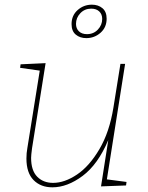

<svg xmlns="http://www.w3.org/2000/svg" viewBox="-20 -795 634 821"><path d="M437 -28 521 -17 519 -2 412 2 443 -196Q399 -92 333.5 -43Q268 6 204 6Q154 6 123.5 -25Q93 -56 93 -117Q93 -141 97 -162L150 -493L66 -505L68 -520L175 -525L117 -161Q113 -131 113 -120Q113 -66 139 -39.5Q165 -13 207 -13Q256 -13 309 -48.5Q362 -84 405 -157Q448 -230 465 -335L495 -522H515ZM286 -692Q286 -729 312 -752Q338 -775 373 -775Q400 -775 418 -760Q436 -745 436 -715Q436 -678 410 -655Q384 -632 349 -632Q322 -632 304 -647Q286 -662 286 -692ZM417 -714Q417 -734 404.5 -746Q392 -758 370 -758Q342 -758 323.5 -738.5Q305 -719 305 -693Q305 -673 317.5 -661Q330 -649 352 -649Q380 -649 398.5 -668.5Q417 -688 417 -714Z"/></svg>

Font: Bitter Pro Thin
Style: Italic
Weight: 250
Italic angle: -9°
Designer: Sol Matas, and Bitter project Authors
Foundry: Sol Matas
Version: Version 1.010